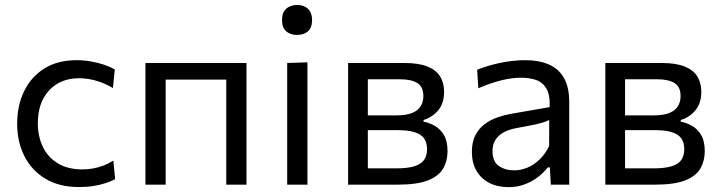

<svg xmlns="http://www.w3.org/2000/svg" viewBox="-20 -753 2940 783"><path d="M302.1 9.8Q221.3 9.8 165 -24.2Q108.8 -58.1 79.4 -116.5Q50 -174.9 50 -248.3Q50 -322.1 78.2 -380.8Q106.5 -439.5 160.7 -473.5Q215 -507.6 292.8 -507.6Q321.9 -507.6 350.2 -502.6Q378.5 -497.7 403.6 -489.3Q428.6 -480.9 448.2 -469.9L440.5 -394.1Q412.5 -410.2 387.9 -418.8Q363.2 -427.5 341.9 -430.7Q320.6 -434 302.6 -434Q226.3 -434 180.3 -384.3Q134.3 -334.7 134.3 -250.2Q134.3 -196.8 154.8 -154.2Q175.2 -111.6 215.8 -86.9Q256.4 -62.1 317.1 -62.1Q338.6 -62.1 359.9 -66Q381.2 -70 402 -77.8Q422.8 -85.7 442.3 -98.1L449.5 -22.3Q433.2 -13.7 411.2 -6.4Q389.1 1 361.7 5.4Q334.3 9.8 302.1 9.8Z M573.1 0Q573.1 -55.3 573.1 -106.4Q573.1 -157.6 573.1 -218.8V-268.8Q573.1 -313.3 573.1 -351.1Q573.1 -389 573.1 -424.2Q573.1 -459.5 573.1 -496.2H985.3Q985.3 -459.5 985.3 -424.2Q985.3 -389 985.3 -351.1Q985.3 -313.3 985.3 -268.8V-218.8Q985.3 -157.6 985.3 -106.4Q985.3 -55.3 985.3 0H902.7Q902.7 -55.3 902.7 -106.4Q902.7 -157.6 902.7 -218.8V-268.8Q902.7 -311.4 902.7 -346.6Q902.7 -381.8 902.7 -414.7Q902.7 -447.5 902.7 -483L939.3 -428.3H619L655.6 -483Q655.6 -447.5 655.6 -414.7Q655.6 -381.8 655.6 -346.6Q655.6 -311.4 655.6 -268.8V-218.8Q655.6 -157.6 655.6 -106.4Q655.6 -55.3 655.6 0Z M1151.2 0Q1151.2 -55.3 1151.2 -106.4Q1151.2 -157.6 1151.2 -218.8V-268.8Q1151.2 -313.3 1151.2 -351.1Q1151.2 -389 1151.2 -424.2Q1151.2 -459.5 1151.2 -496.2L1233.8 -498.9Q1233.8 -462.1 1233.8 -426.4Q1233.8 -390.7 1233.8 -352.4Q1233.8 -314.1 1233.8 -268.8V-218.8Q1233.8 -157.6 1233.8 -106.4Q1233.8 -55.3 1233.8 0ZM1190.9 -610.6Q1163.9 -610.6 1147 -625.5Q1130.1 -640.4 1130.1 -671.7Q1130.1 -701.9 1147 -717.3Q1163.9 -732.7 1191.9 -732.7Q1219.8 -732.7 1236.2 -716.7Q1252.7 -700.8 1252.7 -671.7Q1252.7 -640.4 1236.2 -625.5Q1219.6 -610.6 1190.9 -610.6Z M1399.6 0Q1399.6 -55.3 1399.6 -106.7Q1399.6 -158.1 1399.6 -219.5V-269.5Q1399.6 -313.9 1399.6 -351.5Q1399.6 -389.2 1399.6 -424.3Q1399.6 -459.5 1399.6 -496.1Q1444.6 -496.1 1507.9 -496.1Q1571.1 -496.1 1629.3 -496.1Q1688.5 -496.1 1724 -481.4Q1759.5 -466.8 1775.3 -440.5Q1791 -414.3 1791 -378.7Q1791 -331.5 1766.8 -302.9Q1742.6 -274.3 1707.2 -263.7V-256.9Q1730.9 -252.4 1753.3 -239.7Q1775.7 -227 1790.4 -202.3Q1805.1 -177.6 1805.1 -136.3Q1805.1 -97.6 1787.9 -66.8Q1770.6 -35.9 1726.8 -18Q1682.9 0 1602.5 0Q1542.1 0 1489.6 0Q1437.1 0 1399.6 0ZM1480.1 -66.4H1595.3Q1643.6 -66.4 1671.2 -75.4Q1698.8 -84.4 1710.2 -101.9Q1721.5 -119.4 1721.5 -144.5Q1721.5 -187 1691.9 -204.6Q1662.2 -222.2 1604.8 -222.2H1457.8V-282.5H1596.3Q1638 -282.5 1662 -292.8Q1686 -303.1 1696.2 -320.9Q1706.5 -338.6 1706.5 -360.9Q1706.5 -399.1 1681.8 -414.4Q1657.2 -429.7 1611.4 -429.7H1480.1Q1480.1 -389.3 1480.1 -351.8Q1480.1 -314.3 1480.1 -270.3V-220.3Q1480.1 -178.1 1480.1 -141.6Q1480.1 -105.2 1480.1 -66.4Z M2053.6 10.2Q2009.1 10.2 1975.5 -7.1Q1941.9 -24.3 1923.1 -56.4Q1904.4 -88.6 1904.4 -133.6Q1904.4 -174.1 1918.8 -201.8Q1933.3 -229.6 1956.9 -247.1Q1980.5 -264.6 2009 -274.4Q2037.5 -284.2 2065.9 -289.1L2221.6 -316.2Q2223.5 -366.4 2208.1 -392.2Q2192.8 -418.1 2165.5 -427.1Q2138.2 -436.1 2104.4 -436.1Q2087.4 -436.1 2067.8 -433.7Q2048.3 -431.2 2026.7 -426Q2005.2 -420.7 1981.2 -412.7Q1957.1 -404.6 1930.7 -393.1L1925.9 -468.6Q1944.2 -476 1966.9 -483Q1989.5 -490 2015.2 -495.6Q2040.9 -501.3 2068.1 -504.4Q2095.2 -507.6 2122.3 -507.6Q2178 -507.6 2218.1 -490.1Q2258.3 -472.7 2279.9 -435Q2301.4 -397.3 2301.4 -337.2Q2301.4 -313.8 2301.4 -278.3Q2301.4 -242.8 2301.4 -211V-146.6Q2301.4 -112.7 2301.4 -77.2Q2301.4 -41.8 2301.4 0H2226.4L2222.2 -70.4H2213.8Q2198.6 -50.3 2175.1 -31.9Q2151.7 -13.4 2120.9 -1.6Q2090.1 10.2 2053.6 10.2ZM2077.5 -58.3Q2104 -58.3 2130.6 -69.3Q2157.1 -80.3 2180.2 -102.2Q2203.3 -124.2 2219.4 -157.1L2219.8 -263.9Q2211.8 -259.4 2198.6 -254.9Q2185.5 -250.5 2159.4 -244.8Q2133.2 -239.1 2086.3 -230.7Q2057.8 -225.5 2035.8 -214.2Q2013.9 -202.8 2001.2 -183.8Q1988.5 -164.7 1988.5 -137Q1988.5 -94 2014.4 -76.1Q2040.2 -58.3 2077.5 -58.3Z M2448.6 0Q2448.6 -55.3 2448.6 -106.7Q2448.6 -158.1 2448.6 -219.5V-269.5Q2448.6 -313.9 2448.6 -351.5Q2448.6 -389.2 2448.6 -424.3Q2448.6 -459.5 2448.6 -496.1Q2493.6 -496.1 2556.9 -496.1Q2620.1 -496.1 2678.3 -496.1Q2737.5 -496.1 2773 -481.4Q2808.5 -466.8 2824.3 -440.5Q2840 -414.3 2840 -378.7Q2840 -331.5 2815.8 -302.9Q2791.6 -274.3 2756.2 -263.7V-256.9Q2779.9 -252.4 2802.3 -239.7Q2824.7 -227 2839.4 -202.3Q2854.1 -177.6 2854.1 -136.3Q2854.1 -97.6 2836.9 -66.8Q2819.6 -35.9 2775.8 -18Q2731.9 0 2651.5 0Q2591.1 0 2538.6 0Q2486.1 0 2448.6 0ZM2529.1 -66.4H2644.3Q2692.6 -66.4 2720.2 -75.4Q2747.8 -84.4 2759.2 -101.9Q2770.5 -119.4 2770.5 -144.5Q2770.5 -187 2740.9 -204.6Q2711.2 -222.2 2653.8 -222.2H2506.8V-282.5H2645.3Q2687 -282.5 2711 -292.8Q2735 -303.1 2745.2 -320.9Q2755.5 -338.6 2755.5 -360.9Q2755.5 -399.1 2730.8 -414.4Q2706.2 -429.7 2660.4 -429.7H2529.1Q2529.1 -389.3 2529.1 -351.8Q2529.1 -314.3 2529.1 -270.3V-220.3Q2529.1 -178.1 2529.1 -141.6Q2529.1 -105.2 2529.1 -66.4Z"/></svg>

Font: Commissioner Thin
Style: Regular
Weight: 100
Designer: Kostas Bartsokas
Foundry: Kostas Bartsokas
Version: Version 1.001;gftools[0.9.23]